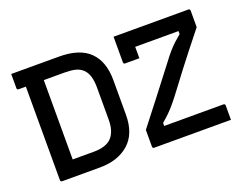

<svg xmlns="http://www.w3.org/2000/svg" viewBox="-108 -918 1465 1137"><g transform="rotate(-20 625.0 -350.0)"><path d="M344 -700Q474 -700 536.5 -638Q599 -576 599 -459V-241Q599 -121 530 -60.5Q461 0 347 0H110Q99 0 99 -11V-600H54Q43 -600 43 -611V-700ZM788 -528H699Q688 -528 688 -539V-700H1159Q1170 -700 1170 -689V-585Q1133 -539 1072.5 -462Q1012 -385 938 -286Q903 -239 879.5 -210.5Q856 -182 835.5 -162Q815 -142 789 -120V-101H1162Q1173 -101 1173 -90V0H690Q679 0 679 -11V-116Q741 -196 803.5 -276Q866 -356 935 -447Q961 -482 981 -505Q1001 -528 1019.5 -545Q1038 -562 1061 -581V-600H788ZM212 -100H344Q424 -100 458.5 -137.5Q493 -175 493 -248V-452Q493 -536 455 -570Q436 -587 409.5 -593.5Q383 -600 341 -600H212Z"/></g></svg>

Font: Recursive Sn Lnr St Med
Style: Regular
Weight: 500
Version: Version 1.085;hotconv 1.1.0;makeotfexe 2.6.0; ttfautohint (v